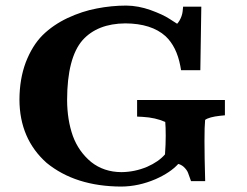

<svg xmlns="http://www.w3.org/2000/svg" viewBox="-20 -647 887 689"><path d="M635.3 -605.4C634 -594.7 630.3 -583.9 624 -572.9C621.6 -568.9 618.8 -565.2 615.7 -561.7C607.4 -566.9 598.2 -572.8 588.1 -579.4C572 -589.9 549.3 -600.4 520.2 -610.9C491.1 -621.3 461.9 -626.7 432.8 -627C397 -626.9 361.8 -623.4 327.3 -616.6C292.7 -610.2 257.7 -598.7 222.4 -582.3C187.7 -565.8 157.8 -545.3 132.8 -520.7C108.1 -496 88 -463.4 72.4 -423.2C57.6 -383.7 50 -339.1 49.8 -289.5C50.1 -195.7 82.6 -120.1 147.3 -62.5C216.1 -6.3 305.2 22 414.7 22.5C456.4 22.3 497.8 13.4 538.8 -4.3C574.1 -20 601 -38.1 619.7 -58.7C626 -57.2 632.3 -54 638.4 -49C646.8 -41.3 652.3 -33.8 654.9 -26.5L665.5 2.9H716.3C713 -114.5 713 -187.7 716.1 -216.8C725.7 -223.7 743.5 -228.6 769.7 -231.5L787.1 -233.2V-288.1H472V-228.6L492 -227.6C522.7 -225.9 549.7 -219.8 573 -209.4C574.1 -197.6 574.7 -181.2 574.7 -160C574.7 -138.9 573.9 -116.6 572.1 -93C556.9 -75.4 535.6 -60.6 508.1 -48.5C478.4 -36 447.7 -29.6 415.8 -29.3C373.7 -29.5 337.6 -41.6 307.4 -65.4C277.3 -90.3 255.3 -121.4 241.5 -158.9C227.9 -197.4 221 -240.5 220.8 -288.1C221 -389 239.5 -460.6 276.3 -502.9C311.9 -542.5 363 -562.5 429.6 -563.1C492.2 -562.8 540.4 -547.5 574.1 -517.1C600.6 -492.2 618.2 -456.7 627 -410.7L629.8 -395.1H698.9L702.4 -623H637.1Z"/></svg>

Font: Bentham
Style: Bold
Weight: 700
Version: Version 002.001